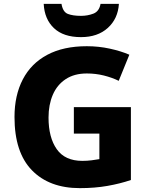

<svg xmlns="http://www.w3.org/2000/svg" viewBox="-20 -1056 771 993"><path d="M362 -502H657V-125Q601 -106 535.5 -94.5Q470 -83 393 -83Q235 -83 145 -175.5Q55 -268 55 -451Q55 -563 98 -645.5Q141 -728 224.5 -772.5Q308 -817 429 -817Q490 -817 547.5 -804.5Q605 -792 649 -773L594 -638Q559 -655 517 -665.5Q475 -676 429 -676Q364 -676 319.5 -646.5Q275 -617 253 -565.5Q231 -514 231 -448Q231 -345 273.5 -284.5Q316 -224 406 -224Q431 -224 454 -227Q477 -230 494 -233V-365H362ZM595 -1036Q590 -959 537.5 -911.5Q485 -864 399 -864Q308 -864 259 -910.5Q210 -957 206 -1036H298Q305 -994 331 -984Q357 -974 399 -974Q433 -974 463 -985.5Q493 -997 500 -1036Z"/></svg>

Font: Noto Sans Telugu UI ExtraBold
Style: Regular
Weight: 800
Designer: Jelle Bosma - Monotype Design Team
Foundry: Monotype Imaging Inc.
Version: Version 2.005; ttfautohint (v1.8.4.7-5d5b)